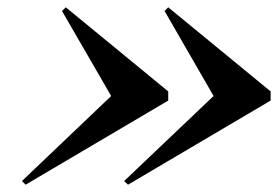

<svg xmlns="http://www.w3.org/2000/svg" viewBox="-20 -650 760 525"><path d="M330 -145 319.5 -155 564 -387.5 430 -620 440 -630 720 -400V-375ZM50 -145 40 -155 284 -387.5 149.5 -620 160 -630 440 -400V-375Z"/></svg>

Font: Bodoni Moda 11pt SemiBold
Style: Italic
Weight: 600
Italic angle: -13°
Designer: Owen Earl
Foundry: indestructible type
Version: Version 2.004